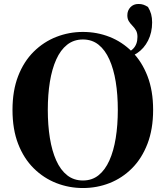

<svg xmlns="http://www.w3.org/2000/svg" viewBox="-20 -928 835 968"><path d="M398 20Q328 20 264 -5Q200 -30 150 -79.5Q100 -129 71.5 -202.5Q43 -276 43 -374Q43 -471 71.5 -544.5Q100 -618 150 -667.5Q200 -717 264 -742Q328 -767 398 -767Q469 -767 532.5 -742Q596 -717 645.5 -667.5Q695 -618 723.5 -544.5Q752 -471 752 -374Q752 -277 723.5 -203Q695 -129 645.5 -79.5Q596 -30 532.5 -5Q469 20 398 20ZM398 -18Q444 -18 477 -44.5Q510 -71 531.5 -119Q553 -167 563.5 -232Q574 -297 574 -374Q574 -451 563.5 -515.5Q553 -580 531.5 -628Q510 -676 477 -702.5Q444 -729 398 -729Q352 -729 318.5 -702.5Q285 -676 263.5 -628Q242 -580 231.5 -515.5Q221 -451 221 -374Q221 -297 231.5 -232Q242 -167 263.5 -119Q285 -71 318.5 -44.5Q352 -18 398 -18ZM589 -632V-655Q629 -660 651 -682Q673 -704 673 -742Q673 -762 665.5 -775Q658 -788 647.5 -798.5Q637 -809 629.5 -821Q622 -833 622 -851Q622 -875 637.5 -891.5Q653 -908 678 -908Q692 -908 702.5 -904.5Q713 -901 726 -893Q737 -875 742 -856.5Q747 -838 747 -815Q747 -764 726.5 -723.5Q706 -683 670.5 -659.5Q635 -636 589 -632Z"/></svg>

Font: Noto Serif JP Black
Style: Regular
Weight: 900
Designer: Ryoko NISHIZUKA 西塚涼子 (kana & ideographs); Frank Grießhammer (Latin, Greek & Cyrillic); Wenlong ZHANG 张文龙 (bopomofo); San
Foundry: Adobe
Version: Version 2.003-H1;hotconv 1.1.1;makeotfexe 2.6.0